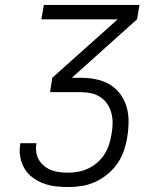

<svg xmlns="http://www.w3.org/2000/svg" viewBox="-20 -755 640 775"><path d="M256 0Q230 0 204 -3Q178 -6 154.5 -15Q131 -24 111 -39Q91 -54 78.5 -75.5Q66 -97 61.5 -122.5Q57 -148 62 -174Q62 -175 62 -176Q62 -177 62 -177H127Q127 -177 127 -176.5Q127 -176 127 -175Q124 -158 126.5 -140.5Q129 -123 137.5 -109Q146 -95 159 -84.5Q172 -74 188 -68Q204 -62 221 -60Q238 -58 256 -58Q276 -58 297 -62Q318 -66 337.5 -75.5Q357 -85 374 -100Q391 -115 402.5 -133.5Q414 -152 420.5 -172.5Q427 -193 430 -213Q434 -234 434.5 -255.5Q435 -277 430 -297Q425 -317 414 -334Q403 -351 386 -362.5Q369 -374 348.5 -378.5Q328 -383 307 -383H182L191 -441L455 -677H147L157 -735H543L533 -677L270 -441H307Q338 -441 367.5 -435Q397 -429 422 -414.5Q447 -400 464.5 -376.5Q482 -353 490.5 -325Q499 -297 499 -266Q499 -235 494 -204Q490 -177 481 -149.5Q472 -122 455.5 -97.5Q439 -73 416 -53.5Q393 -34 366 -21.5Q339 -9 311 -4.5Q283 0 256 0Z"/></svg>

Font: Iosevka Curly Light Extended
Style: Italic
Weight: 300
Width: 7
Italic angle: -9°
Monospace: yes
Designer: Belleve Invis
Foundry: Belleve Invis
Version: Version 11.1.0; ttfautohint (v1.8.3)